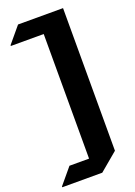

<svg xmlns="http://www.w3.org/2000/svg" viewBox="-179 -923 782 1110"><g transform="rotate(-20 212.0 -368.0)"><path d="M360.8 -854.5V22.9L248.5 117.2H2.4V112.3L84 14.6H204.6V-752H2.4V-756.8L84 -854.5Z"/></g></svg>

Font: Gothica
Style: Bold
Weight: 700
Designer: Wojciech Kalinowski "wmk69" (wmk69@o2.pl)
Foundry: Wojciech Kalinowski "wmk69" (wmk69@o2.pl)
Version: Version 2.1.0; 2021-05-14